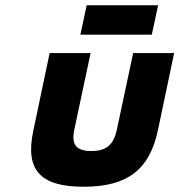

<svg xmlns="http://www.w3.org/2000/svg" viewBox="-20 -702 683 731"><path d="M107 -205C75 -56 131 9 299 9C465 9 549 -56 581 -205L643 -500H487L425 -209C413 -152 386 -127 328 -127C269 -127 251 -152 263 -209L325 -500H169ZM286 -570H558L582 -682H310Z"/></svg>

Font: LT Wave Mono Black
Style: Italic
Weight: 900
Designer: Daniel Lyons
Version: Version 2.5 (Glyphs App)